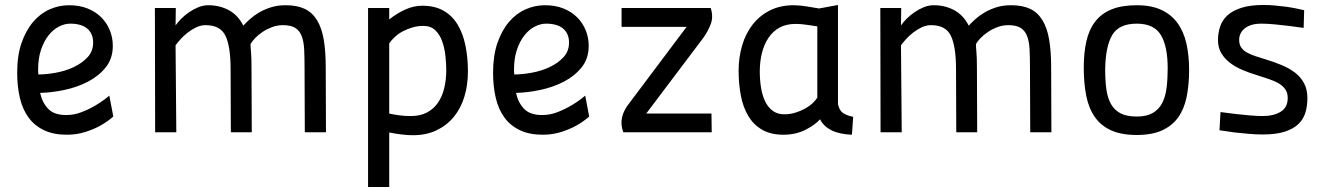

<svg xmlns="http://www.w3.org/2000/svg" viewBox="-20 -531 5339 771"><path d="M246 -69Q278 -69 308.5 -81Q339 -93 364 -108Q393 -125 419 -147L435 -63Q411 -42 382 -26Q357 -12 322.5 -1Q288 10 248 10Q195 10 157 -8Q119 -26 95 -58.5Q71 -91 60 -137Q49 -183 49 -239Q49 -308 66.5 -358.5Q84 -409 113 -443Q142 -477 179.5 -493.5Q217 -510 257 -510Q299 -510 331.5 -497Q364 -484 386.5 -461.5Q409 -439 421 -409.5Q433 -380 433 -347Q433 -296 405 -261Q377 -226 334 -203.5Q291 -181 239.5 -170Q188 -159 141 -158Q150 -118 174 -93.5Q198 -69 246 -69ZM262 -436Q239 -436 216 -424Q193 -412 174.5 -388.5Q156 -365 144.5 -330.5Q133 -296 133 -250Q133 -245 133.5 -241Q134 -237 134 -232Q166 -232 204.5 -239Q243 -246 276 -261.5Q309 -277 331.5 -301Q354 -325 354 -360Q354 -396 330.5 -416Q307 -436 262 -436Z M603 0 602 -499H686L685 -429Q694 -442 708 -456Q722 -470 739.5 -482Q757 -494 776.5 -502Q796 -510 817 -510Q862 -510 899 -490Q936 -470 957 -428Q968 -440 983.5 -454Q999 -468 1020 -480.5Q1041 -493 1067.5 -501.5Q1094 -510 1127 -510Q1173 -510 1203.5 -495.5Q1234 -481 1253 -450Q1272 -419 1280 -372Q1288 -325 1288 -260L1289 0H1204L1203 -254Q1203 -298 1201.5 -331Q1200 -364 1191.5 -386Q1183 -408 1165.5 -419Q1148 -430 1116 -430Q1093 -430 1072 -422Q1051 -414 1034 -402.5Q1017 -391 1004.5 -378Q992 -365 986 -354Q986 -344 988 -321.5Q990 -299 990 -256L991 0H907L906 -254Q906 -344 885.5 -387Q865 -430 806 -430Q786 -430 767.5 -421Q749 -412 733 -399.5Q717 -387 704.5 -373Q692 -359 685 -349L688 0Z M1458 -499H1543V-453Q1573 -477 1607 -492.5Q1641 -508 1676 -508Q1726 -508 1761 -488Q1796 -468 1817.5 -432.5Q1839 -397 1849 -348.5Q1859 -300 1859 -244Q1859 -190 1845 -143.5Q1831 -97 1803 -62.5Q1775 -28 1733.5 -8Q1692 12 1638 12Q1618 12 1593 9Q1568 6 1543 1V220H1458ZM1680 -427Q1658 -427 1637 -421Q1616 -415 1598 -405.5Q1580 -396 1566 -383Q1552 -370 1543 -357V-75Q1561 -71 1582.5 -68Q1604 -65 1630 -65Q1668 -65 1695 -79.5Q1722 -94 1739 -119Q1756 -144 1764 -177.5Q1772 -211 1772 -250Q1772 -277 1768.5 -308Q1765 -339 1755.5 -365.5Q1746 -392 1728 -409.5Q1710 -427 1680 -427Z M2157 -69Q2189 -69 2219.5 -81Q2250 -93 2275 -108Q2304 -125 2330 -147L2346 -63Q2322 -42 2293 -26Q2268 -12 2233.5 -1Q2199 10 2159 10Q2106 10 2068 -8Q2030 -26 2006 -58.5Q1982 -91 1971 -137Q1960 -183 1960 -239Q1960 -308 1977.5 -358.5Q1995 -409 2024 -443Q2053 -477 2090.5 -493.5Q2128 -510 2168 -510Q2210 -510 2242.5 -497Q2275 -484 2297.5 -461.5Q2320 -439 2332 -409.5Q2344 -380 2344 -347Q2344 -296 2316 -261Q2288 -226 2245 -203.5Q2202 -181 2150.5 -170Q2099 -159 2052 -158Q2061 -118 2085 -93.5Q2109 -69 2157 -69ZM2173 -436Q2150 -436 2127 -424Q2104 -412 2085.5 -388.5Q2067 -365 2055.5 -330.5Q2044 -296 2044 -250Q2044 -245 2044.5 -241Q2045 -237 2045 -232Q2077 -232 2115.5 -239Q2154 -246 2187 -261.5Q2220 -277 2242.5 -301Q2265 -325 2265 -360Q2265 -396 2241.5 -416Q2218 -436 2173 -436Z M2476 -499H2834Q2845 -464 2834.5 -435.5Q2824 -407 2805 -380L2575 -75H2837L2838 0H2483Q2460 -59 2508 -118L2737 -423H2476Z M3345 -113Q3350 -87 3366.5 -76.5Q3383 -66 3406 -62L3401 10Q3350 8 3318.5 -8Q3287 -24 3273 -52Q3254 -30 3215 -10Q3176 10 3126 10Q3075 10 3040.5 -10Q3006 -30 2985 -65Q2964 -100 2955 -147Q2946 -194 2946 -247Q2946 -300 2960 -348Q2974 -396 3002 -432Q3030 -468 3071.5 -489Q3113 -510 3167 -510Q3191 -510 3221 -505Q3251 -500 3269 -497L3345 -511ZM3129 -72Q3152 -72 3173.5 -78.5Q3195 -85 3213 -95Q3231 -105 3243.5 -117Q3256 -129 3262 -139V-425Q3248 -427 3222.5 -431Q3197 -435 3175 -435Q3137 -435 3110 -420Q3083 -405 3065.5 -378.5Q3048 -352 3039.5 -317.5Q3031 -283 3031 -244Q3031 -210 3036 -179Q3041 -148 3052.5 -124Q3064 -100 3083 -86Q3102 -72 3129 -72Z M3516 0 3515 -499H3599L3598 -429Q3607 -442 3621 -456Q3635 -470 3652.5 -482Q3670 -494 3689.5 -502Q3709 -510 3730 -510Q3775 -510 3812 -490Q3849 -470 3870 -428Q3881 -440 3896.5 -454Q3912 -468 3933 -480.5Q3954 -493 3980.5 -501.5Q4007 -510 4040 -510Q4086 -510 4116.5 -495.5Q4147 -481 4166 -450Q4185 -419 4193 -372Q4201 -325 4201 -260L4202 0H4117L4116 -254Q4116 -298 4114.5 -331Q4113 -364 4104.5 -386Q4096 -408 4078.5 -419Q4061 -430 4029 -430Q4006 -430 3985 -422Q3964 -414 3947 -402.5Q3930 -391 3917.5 -378Q3905 -365 3899 -354Q3899 -344 3901 -321.5Q3903 -299 3903 -256L3904 0H3820L3819 -254Q3819 -344 3798.5 -387Q3778 -430 3719 -430Q3699 -430 3680.5 -421Q3662 -412 3646 -399.5Q3630 -387 3617.5 -373Q3605 -359 3598 -349L3601 0Z M4545 -510Q4603 -510 4643 -491.5Q4683 -473 4708 -439Q4733 -405 4744 -357Q4755 -309 4755 -250Q4755 -190 4745 -141.5Q4735 -93 4711 -59.5Q4687 -26 4646.5 -7.5Q4606 11 4545 11Q4483 11 4442 -7.5Q4401 -26 4376.5 -61Q4352 -96 4342 -146Q4332 -196 4332 -259Q4332 -319 4342.5 -365.5Q4353 -412 4378 -444.5Q4403 -477 4444 -493.5Q4485 -510 4545 -510ZM4545 -63Q4584 -63 4608.5 -77Q4633 -91 4646.5 -116.5Q4660 -142 4664.5 -178Q4669 -214 4669 -257Q4669 -345 4641.5 -390.5Q4614 -436 4545 -436Q4472 -436 4445.5 -389Q4419 -342 4418 -252Q4418 -206 4423 -171Q4428 -136 4442 -112Q4456 -88 4480.5 -75.5Q4505 -63 4545 -63Z M5215 -419Q5185 -423 5155 -427Q5129 -430 5100 -433Q5071 -436 5046 -436Q5002 -436 4979 -417.5Q4956 -399 4956 -371Q4956 -352 4964.5 -340Q4973 -328 4987.5 -320Q5002 -312 5021.5 -305.5Q5041 -299 5064 -292Q5097 -282 5127 -269.5Q5157 -257 5180 -239.5Q5203 -222 5216.5 -197Q5230 -172 5230 -137Q5230 -107 5222.5 -80.5Q5215 -54 5195 -34Q5175 -14 5140 -2.5Q5105 9 5050 9Q5025 9 4995 6.5Q4965 4 4939 1Q4908 -3 4877 -8L4881 -81Q4913 -77 4944 -73Q4970 -70 4999.5 -67.5Q5029 -65 5050 -65Q5095 -65 5123 -82.5Q5151 -100 5151 -137Q5151 -158 5141.5 -172Q5132 -186 5115 -196Q5098 -206 5075.5 -213.5Q5053 -221 5028 -229Q4998 -238 4969.5 -250Q4941 -262 4919.5 -278.5Q4898 -295 4884.5 -317Q4871 -339 4871 -370Q4871 -398 4879.5 -424Q4888 -450 4908.5 -469Q4929 -488 4964.5 -499.5Q5000 -511 5054 -511Q5075 -511 5098.5 -509Q5122 -507 5144 -504Q5166 -501 5185 -497Q5204 -493 5217 -490Z"/></svg>

Font: Panefresco 500wt
Style: Regular
Weight: 700
Foundry: Campivisivi & Chank Co
Version: Version 1.001